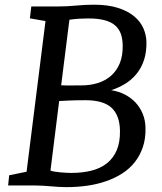

<svg xmlns="http://www.w3.org/2000/svg" viewBox="-20 -770 672 797"><path d="M18.1 -42.5 90.3 -57.1 168.9 -682.6 104 -693.8 109.9 -743.2H221.7Q258.3 -743.2 294.7 -746.8Q331.1 -750.5 370.6 -750.5Q427.7 -750.5 468.8 -737.5Q509.8 -724.6 536.1 -702.9Q562.5 -681.2 575 -653.1Q587.4 -625 587.9 -594.7Q588.4 -554.7 578.4 -522.9Q568.4 -491.2 549.3 -466.6Q530.3 -441.9 502.9 -424.3Q475.6 -406.7 441.4 -395.5Q471.7 -391.1 497.6 -377.9Q523.4 -364.7 542.5 -344.5Q561.5 -324.2 572.5 -297.4Q583.5 -270.5 584 -239.3Q585 -194.8 573 -159.4Q561 -124 539.3 -96.7Q517.6 -69.3 487.1 -49.8Q456.5 -30.3 419.7 -17.6Q382.8 -4.9 341.1 1Q299.3 6.8 255.4 6.8Q241.2 6.8 224.9 5.9Q208.5 4.9 191.7 3.4Q174.8 2 158.9 1Q143.1 0 129.9 0H13.7ZM233.9 -416Q252.9 -415 275.6 -415.3Q298.3 -415.5 318.4 -415.5Q354.5 -415.5 386 -425.3Q417.5 -435.1 440.7 -455.3Q463.9 -475.6 477.1 -507.1Q490.2 -538.6 489.3 -582Q488.8 -610.4 481 -631.1Q473.1 -651.9 456.3 -665.8Q439.5 -679.7 412.8 -686.5Q386.2 -693.4 347.7 -693.4Q342.3 -693.4 332.3 -693.1Q322.3 -692.9 311 -692.4Q299.8 -691.9 288.3 -690.7Q276.9 -689.5 268.1 -688ZM189.5 -62Q196.3 -59.1 207.8 -57.4Q219.2 -55.7 232.2 -54.4Q245.1 -53.2 257.1 -52.7Q269 -52.2 276.4 -52.2Q321.8 -52.2 359.1 -61.5Q396.5 -70.8 423.3 -91.8Q450.2 -112.8 464.6 -146.5Q479 -180.2 478 -228.5Q476.6 -292 442.6 -323Q408.7 -354 335 -354Q296.9 -354 269 -352.8Q241.2 -351.6 225.6 -350.6Z"/></svg>

Font: Merriweather
Style: Italic
Weight: 400
Italic angle: -7°
Designer: Eben Sorkin ( eben@eyebytes.com )
Foundry: Eben Sorkin ( eben@eyebytes.com )
Version: Version 1.005; ttfautohint (v0.97) -l 13 -r 13 -G 200 -x 24 